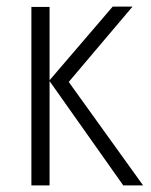

<svg xmlns="http://www.w3.org/2000/svg" viewBox="-20 -561 458 581"><path d="M353 0 129 -317 321 -541H381L188 -313L413 0ZM75 0V-540H130V0Z"/></svg>

Font: Mohave Light Light
Style: Regular
Weight: 300
Version: Version 2.003